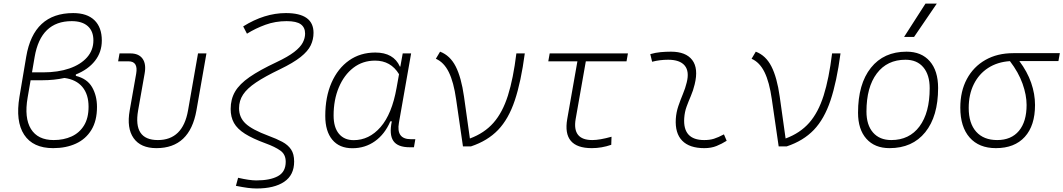

<svg xmlns="http://www.w3.org/2000/svg" viewBox="-20 -815 5921 1069"><path d="M275.9 9.8Q163.6 9.8 114.5 -64.9Q65.4 -139.6 88.4 -276.4L126 -499.5Q167 -742.2 387.7 -742.2Q464.8 -742.2 505.9 -702.4Q546.9 -662.6 546.9 -589.4Q546.9 -524.9 508.8 -476.3Q470.7 -427.7 402.3 -400.4V-392.6Q465.3 -377 492.7 -329.6Q520 -282.2 520 -219.7Q520 -142.6 488.8 -91.6Q457.5 -40.5 402.6 -15.4Q347.7 9.8 275.9 9.8ZM338.9 -380.9Q281.7 -368.2 214.8 -368.2H150.4L133.8 -271.5Q114.3 -158.7 152.3 -96.9Q190.4 -35.2 278.8 -35.2Q334.5 -35.2 378.4 -55.2Q422.4 -75.2 447.8 -116.5Q473.1 -157.7 473.1 -220.7Q473.1 -289.6 438.7 -330.8Q404.3 -372.1 338.9 -380.9ZM158.2 -412.1H219.2Q303.2 -412.1 366.2 -433.8Q429.2 -455.6 464.6 -495.6Q500 -535.6 500 -590.3Q500 -641.6 468.8 -669.4Q437.5 -697.3 379.4 -697.3Q207 -697.3 172.9 -498Z M851.1 9.8Q763.2 9.8 723.9 -45.9Q684.6 -101.6 702.1 -200.2L738.3 -405.3Q750 -473.6 695.3 -473.6H637.7L645.5 -517.6H706.1Q752.9 -517.6 773.9 -488Q794.9 -458.5 785.2 -405.3L749 -200.2Q720.2 -35.2 858.9 -35.2Q998 -35.2 1026.9 -200.2L1082.5 -517.6H1129.4L1073.7 -200.2Q1036.6 9.8 851.1 9.8Z M1408.7 234.4Q1385.7 234.4 1359.1 231Q1332.5 227.5 1293.5 219.7L1305.7 174.8Q1368.7 189.5 1406.7 189.5Q1483.9 189.5 1527.3 165.8Q1570.8 142.1 1570.8 85.4Q1570.8 44.9 1541.3 23.7Q1511.7 2.4 1458 -17.1Q1386.2 -43.5 1343.8 -70.3Q1301.3 -97.2 1282.7 -130.4Q1264.2 -163.6 1264.2 -208Q1264.2 -262.7 1288.8 -304.9Q1313.5 -347.2 1369.6 -386Q1425.8 -424.8 1519.5 -468.8Q1583.5 -499 1617.9 -525.6Q1652.3 -552.2 1665.5 -577.4Q1678.7 -602.5 1678.7 -627.9Q1678.7 -662.1 1654.8 -679.7Q1630.9 -697.3 1575.7 -697.3Q1513.2 -697.3 1458 -677.2Q1402.8 -657.2 1355 -627.4L1334 -668Q1452.6 -742.2 1571.8 -742.2Q1725.6 -742.2 1725.6 -632.3Q1725.6 -595.2 1710 -562.5Q1694.3 -529.8 1653.8 -497.6Q1613.3 -465.3 1538.6 -429.2Q1455.1 -389.2 1405.3 -355.7Q1355.5 -322.3 1333.3 -288.3Q1311 -254.4 1311 -212.4Q1311 -161.1 1347.4 -127Q1383.8 -92.8 1475.6 -58.6Q1519.5 -42.5 1551.5 -25.4Q1583.5 -8.3 1600.6 17.1Q1617.7 42.5 1617.7 84.5Q1617.7 159.7 1562.5 197Q1507.3 234.4 1408.7 234.4Z M2209 -444.3 2222.2 -517.6H2269L2201.2 -131.8Q2184.6 -40 2267.6 -40H2292.5L2284.7 4.9H2261.2Q2194.3 4.9 2170.2 -30.3Q2146 -65.4 2161.6 -139.6H2153.3Q2122.6 -67.9 2067.6 -28.8Q2012.7 10.3 1941.9 10.3Q1869.6 10.3 1830.3 -36.9Q1791 -84 1791 -169.4Q1791 -275.4 1825.9 -354.7Q1860.8 -434.1 1923.3 -478.3Q1985.8 -522.5 2069.8 -522.5Q2171.4 -522.5 2206.5 -444.3ZM2068.4 -477.5Q1999 -477.5 1947.3 -437.5Q1895.5 -397.5 1866.5 -328.4Q1837.4 -259.3 1837.4 -171.9Q1837.4 -106 1866.9 -70.3Q1896.5 -34.7 1949.2 -34.7Q2035.2 -34.7 2098.6 -107.2Q2162.1 -179.7 2188 -325.7L2201.7 -401.9Q2155.8 -477.5 2068.4 -477.5Z M2557.6 0 2519.5 -262.2Q2505.9 -358.4 2478.8 -413.3Q2451.7 -468.3 2406.7 -487.8L2430.2 -527.3Q2485.8 -506.3 2517.1 -445.3Q2548.3 -384.3 2563.5 -276.9L2596.2 -43.9Q2676.8 -73.7 2727.5 -131.3Q2778.3 -189 2808.1 -283.4Q2837.9 -377.9 2855 -517.6H2901.9Q2880.9 -359.4 2846.2 -255.9Q2811.5 -152.3 2753.2 -91.6Q2694.8 -30.8 2602.5 0Z M3274.9 9.8Q3109.9 9.8 3138.2 -152.3L3194.8 -473.6H3032.7L3040.5 -517.6H3476.1L3468.3 -473.6H3241.7L3185.1 -152.3Q3165 -35.2 3277.8 -35.2Q3318.8 -35.2 3384.8 -53.7L3383.3 -8.8Q3330.1 9.8 3274.9 9.8Z M4010.7 -66.9 4025.9 -31.2Q3999 -14.2 3969.5 -2.2Q3939.9 9.8 3901.4 9.8Q3818.8 9.8 3778.3 -31.7Q3737.8 -73.2 3742.7 -153.3Q3745.1 -189.9 3756.8 -224.4Q3768.6 -258.8 3782.2 -291.5Q3795.9 -324.2 3803.2 -355Q3819.3 -417.5 3792.2 -450Q3765.1 -482.4 3700.2 -482.4Q3653.8 -482.4 3610.8 -471.2L3600.6 -513.7Q3629.4 -522 3658.2 -524.7Q3687 -527.3 3715.8 -527.3Q3798.8 -527.3 3834.2 -480.7Q3869.6 -434.1 3847.7 -345.2Q3839.4 -310.5 3826.4 -280.5Q3813.5 -250.5 3802.7 -221.2Q3792 -191.9 3789.6 -157.7Q3781.2 -35.2 3900.9 -35.2Q3931.6 -35.2 3955.1 -42.5Q3978.5 -49.8 4010.7 -66.9Z M4315.4 0 4277.3 -262.2Q4263.7 -358.4 4236.6 -413.3Q4209.5 -468.3 4164.6 -487.8L4188 -527.3Q4243.7 -506.3 4274.9 -445.3Q4306.2 -384.3 4321.3 -276.9L4354 -43.9Q4434.6 -73.7 4485.4 -131.3Q4536.1 -189 4565.9 -283.4Q4595.7 -377.9 4612.8 -517.6H4659.7Q4638.7 -359.4 4604 -255.9Q4569.3 -152.3 4511 -91.6Q4452.6 -30.8 4360.4 0Z M4932.6 9.8Q4850.1 9.8 4803.7 -42.5Q4757.3 -94.7 4757.3 -187.5Q4757.3 -347.7 4828.9 -437.5Q4900.4 -527.3 5027.3 -527.3Q5110.4 -527.3 5156.7 -474.1Q5203.1 -420.9 5203.1 -325.2Q5203.1 -167.5 5131.6 -78.9Q5060.1 9.8 4932.6 9.8ZM4942.4 -35.2Q5043 -35.2 5099.6 -111.3Q5156.2 -187.5 5156.2 -323.7Q5156.2 -398.4 5120.8 -440.4Q5085.4 -482.4 5021.5 -482.4Q4919.4 -482.4 4861.8 -406Q4804.2 -329.6 4804.2 -193.8Q4804.2 -119.1 4840.8 -77.1Q4877.4 -35.2 4942.4 -35.2ZM5013.7 -609.4 5132.8 -794.9H5195.8L5069.3 -609.4Z M5524.9 9.8Q5430.7 9.8 5378.7 -49.3Q5326.7 -108.4 5326.7 -215.8Q5326.7 -307.1 5363.3 -375.2Q5399.9 -443.4 5466.3 -481.2Q5532.7 -519 5621.6 -519H5880.9L5873 -475.1H5655.3Q5699.7 -416 5721.2 -354Q5742.7 -292 5742.7 -230.5Q5742.7 -115.7 5685.8 -53Q5628.9 9.8 5524.9 9.8ZM5603 -474.6Q5533.7 -470.2 5481.9 -436.8Q5430.2 -403.3 5401.9 -346.2Q5373.5 -289.1 5373.5 -213.9Q5373.5 -128.4 5415 -81.8Q5456.5 -35.2 5532.2 -35.2Q5610.4 -35.2 5653.1 -86.4Q5695.8 -137.7 5695.8 -230.5Q5695.8 -285.6 5673.3 -348.9Q5650.9 -412.1 5603 -474.6Z"/></svg>

Font: Cascadia Code NF ExtraLight
Style: Italic
Weight: 200
Italic angle: -10°
Monospace: yes
Designer: Aaron Bell
Foundry: Saja Typeworks
Version: Version 2404.023; ttfautohint (v1.8.4)